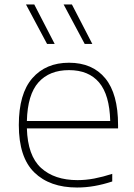

<svg xmlns="http://www.w3.org/2000/svg" viewBox="-20 -828 600 857"><path d="M324 9Q202 9 133 -58.5Q64 -126 64 -270Q64 -409.5 124.2 -478.8Q184.5 -548 288 -548Q392.5 -548 449.8 -478.5Q507 -409 507 -270V-255H100Q103.5 -133 163.2 -78.5Q223 -24 326 -24Q363 -24 401 -31.2Q439 -38.5 481 -52V-18Q440 -4.5 401.5 2.2Q363 9 324 9ZM288 -515Q200.5 -515 151.8 -460.5Q103 -406 100 -288H472Q469 -405 422.2 -460Q375.5 -515 288 -515ZM358 -632 264 -808H301L392 -632ZM190 -632 96 -808H133L224 -632Z"/></svg>

Font: Encode Sans Expanded Expanded Thin
Style: Regular
Weight: 100
Width: 7
Designer: Multiple Designers
Foundry: Impallari Type
Version: Version 3.000; ttfautohint (v1.8.3) -l 8 -r 50 -G 200 -x 14 